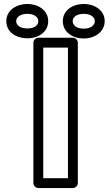

<svg xmlns="http://www.w3.org/2000/svg" viewBox="-20 -927 562 972"><path d="M324 -25H199V-686H324ZM349 25C360 25 374 15 374 0V-711C374 -722 364 -736 349 -736H174C163 -736 149 -726 149 -711V0C149 11 159 25 174 25ZM119 -783C79 -783 62 -801 62 -820C62 -838 80 -857 119 -857C157 -857 174 -838 174 -820C174 -801 158 -783 119 -783ZM119 -733C172 -733 224 -763 224 -820C224 -876 172 -907 119 -907C66 -907 12 -877 12 -820C12 -762 65 -733 119 -733ZM404 -782C365 -782 348 -801 348 -820C348 -838 365 -857 404 -857C442 -857 460 -838 460 -820C460 -801 442 -782 404 -782ZM404 -732C457 -732 510 -764 510 -820C510 -876 457 -907 404 -907C351 -907 298 -877 298 -820C298 -763 350 -732 404 -732Z"/></svg>

Font: Asimov
Style: XWidOu
Weight: 500
Designer: Google
Version: Version 2.000980; 2014